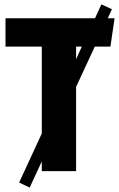

<svg xmlns="http://www.w3.org/2000/svg" viewBox="-20 -778 541 873"><path d="M482 -566H411L326 -383V0H170V-44L115 75L67 52L170 -171V-566H5V-695H412L441 -758L489 -736L470 -695H501ZM326 -509 352 -566H326Z"/></svg>

Font: Fira Sans Condensed ExtraBold
Style: Regular
Weight: 800
Width: 3
Designer: Carrois Corporate & Edenspiekermann AG
Foundry: Carrois Corporate GbR & Edenspiekermann AG
Version: Version 4.203